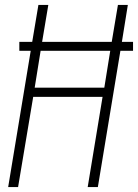

<svg xmlns="http://www.w3.org/2000/svg" viewBox="-20 -755 557 775"><path d="M13 0 104 -550H58V-586H110L135 -735H175L150 -586H431L456 -735H496L472 -586H517V-550H466L375 0H334L394 -364H114L53 0ZM120 -401H401L425 -550H144Z"/></svg>

Font: Iosevka SS04 Extralight
Style: Italic
Weight: 200
Italic angle: -9°
Monospace: yes
Designer: Belleve Invis
Foundry: Belleve Invis
Version: Version 19.0.0; ttfautohint (v1.8.4)